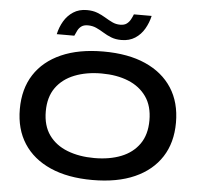

<svg xmlns="http://www.w3.org/2000/svg" viewBox="-58 -928 1041 1002"><g transform="rotate(5 462.0 -427.5)"><path d="M462 13Q333 13 241.5 -27.5Q150 -68 101.5 -143Q53 -218 53 -323Q53 -429 101.5 -504Q150 -579 241.5 -619.5Q333 -660 462 -660Q592 -660 683 -619.5Q774 -579 822.5 -504Q871 -429 871 -323Q871 -218 822.5 -143Q774 -68 683 -27.5Q592 13 462 13ZM462 -102Q542 -102 602.5 -126Q663 -150 697.5 -199Q732 -248 732 -323Q732 -398 697.5 -447Q663 -496 602.5 -520.5Q542 -545 462 -545Q383 -545 321 -520.5Q259 -496 224 -447Q189 -398 189 -323Q189 -248 224 -199Q259 -150 321 -126Q383 -102 462 -102ZM549 -728Q519 -728 496 -737Q473 -746 453 -758.5Q433 -771 413 -780Q393 -789 369 -789Q348 -789 335.5 -780Q323 -771 316 -757Q309 -743 303 -729H211Q219 -766 237.5 -797.5Q256 -829 286 -848.5Q316 -868 357 -868Q388 -868 411.5 -859Q435 -850 455.5 -837.5Q476 -825 495 -816Q514 -807 536 -807Q558 -807 570.5 -816.5Q583 -826 590.5 -840Q598 -854 603 -867H696Q688 -831 669.5 -799Q651 -767 621 -747.5Q591 -728 549 -728Z"/></g></svg>

Font: Syne
Style: Bold
Weight: 700
Designer: Lucas Descroix
Foundry: Bonjour Monde
Version: Version 2.200